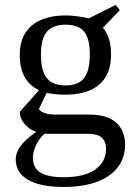

<svg xmlns="http://www.w3.org/2000/svg" viewBox="-20 -533 540 769"><path d="M424.8 -314Q424.8 -234.9 377.4 -194.3Q330.1 -153.8 241.2 -153.8Q201.2 -153.8 167 -161.1L136.2 -97.2Q137.7 -88.9 155.3 -81.5Q172.9 -74.2 199.2 -74.2H335Q409.2 -74.2 445.1 -42Q481 -9.8 481 46.9Q481 98.1 452.4 136.2Q423.8 174.3 368.7 195.1Q313.5 215.8 234.9 215.8Q141.1 215.8 92 187Q43 158.2 43 105Q43 79.1 60.5 54Q78.1 28.8 125 -4.9Q97.2 -14.2 78.1 -36.6Q59.1 -59.1 59.1 -85L136.2 -171.9Q59.1 -208 59.1 -314Q59.1 -389.2 106.7 -430.2Q154.3 -471.2 245.1 -471.2Q263.2 -471.2 291.5 -467.5Q319.8 -463.9 335 -459L442.9 -513.2L460 -492.2L392.1 -421.9Q424.8 -385.3 424.8 -314ZM404.8 62Q404.8 34.2 387.7 18.6Q370.6 2.9 335.9 2.9H158.2Q137.7 20.5 124.8 47.6Q111.8 74.7 111.8 98.1Q111.8 140.1 142.1 158.4Q172.4 176.8 234.9 176.8Q316.4 176.8 360.6 146.5Q404.8 116.2 404.8 62ZM242.2 -190.9Q295.4 -190.9 317.6 -221.4Q339.8 -252 339.8 -314Q339.8 -378.9 316.9 -406.5Q293.9 -434.1 243.2 -434.1Q191.9 -434.1 168 -406.2Q144 -378.4 144 -314Q144 -249.5 167.5 -220.2Q190.9 -190.9 242.2 -190.9Z"/></svg>

Font: Tinos
Style: Regular
Weight: 400
Designer: Steve Matteson
Foundry: Monotype Imaging Inc.
Version: Version 1.23